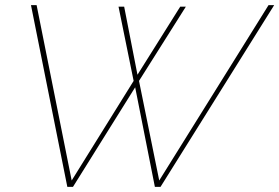

<svg xmlns="http://www.w3.org/2000/svg" viewBox="-20 -730 1091 750"><path d="M101 -710H123L260 -25L502 -414L443 -704H465L517 -438L684 -704H706L523 -414L602 -25L1029 -710H1051L607 0H585L508 -389L265 0H243Z"/></svg>

Font: Raleway-v4020 Thin
Style: Italic
Weight: 250
Italic angle: -12°
Designer: Matt McInerney, Pablo Impallari, Rodrigo Fuenzalida
Foundry: Matt McInerney, Pablo Impallari, Rodrigo Fuenzalida
Version: Version 4.020;PS 004.020;hotconv 1.0.88;makeotf.lib2.5.64775